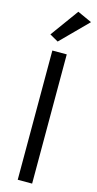

<svg xmlns="http://www.w3.org/2000/svg" viewBox="-150 -1367 547 1082"><g transform="rotate(15 123.5 -826.5)"><path d="M162.1 -1079.1Q162.1 -890.6 162.1 -325.2Q140.6 -325.2 78.1 -325.2Q78.1 -466.8 78.1 -890.6Q78.1 -937.5 78.1 -1079.1Q98.6 -1079.1 162.1 -1079.1ZM163.1 -1328.1Q183.6 -1318.4 247.1 -1290Q209 -1252 93.8 -1135.7Q81.1 -1142.6 43.9 -1164.1Q74.2 -1205.1 163.1 -1328.1Z"/></g></svg>

Font: Das Gitter
Style: Book
Weight: 400
Version: Version 006.000